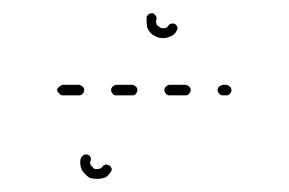

<svg xmlns="http://www.w3.org/2000/svg" viewBox="-20 -279 440 292"><path d="M128 -22Q126 -22 124 -22Q122 -23 121 -25Q119 -26 118 -28Q117 -30 117 -32Q117 -33 118 -35Q119 -38 117 -41Q116 -43 113 -44Q111 -44 110 -44Q108 -44 107 -43Q106 -43 105 -41Q104 -40 103 -39Q102 -36 102 -32Q102 -27 104 -22Q106 -17 110 -14Q113 -10 118 -8Q123 -7 128 -7Q134 -7 140 -9Q145 -12 148 -17Q150 -19 150 -22Q149 -25 147 -27Q146 -28 144 -28Q143 -29 141 -29Q140 -28 139 -28Q137 -27 136 -26Q135 -24 133 -23Q131 -22 128 -22ZM70 -137Q67 -139 67 -142Q67 -145 70 -147Q72 -149 75 -150H101Q104 -149 106 -147Q108 -145 108 -142Q108 -139 106 -137Q104 -134 101 -134H75Q72 -134 70 -137ZM187 -137Q189 -139 189 -142Q189 -145 187 -147Q185 -149 182 -150H156Q153 -149 151 -147Q149 -145 149 -142Q149 -139 151 -137Q153 -134 156 -134H182Q185 -134 187 -137ZM268 -137Q270 -139 270 -142Q270 -145 268 -147Q266 -149 263 -150H237Q234 -149 232 -147Q230 -145 230 -142Q230 -139 232 -137Q234 -134 237 -134H263Q266 -134 268 -137ZM330 -137Q332 -139 332 -142Q332 -145 330 -147Q328 -149 325 -150H319Q315 -149 313 -147Q311 -145 311 -142Q311 -139 313 -137Q315 -134 319 -134H325Q328 -134 330 -137ZM228 -236Q226 -236 224 -237Q222 -238 221 -239Q219 -240 218 -242Q218 -244 217 -246Q217 -248 218 -249Q218 -251 218 -252Q218 -254 217 -255Q216 -256 215 -257Q214 -258 213 -259Q210 -259 207 -258Q204 -256 203 -253Q203 -250 203 -246Q203 -241 204 -237Q206 -232 210 -228Q213 -225 218 -223Q223 -221 228 -221Q234 -221 240 -224Q245 -226 248 -231Q250 -234 250 -237Q249 -240 247 -242Q244 -244 241 -243Q238 -243 236 -240Q235 -238 233 -237Q231 -236 228 -236Z"/></svg>

Font: FRB American Cursive Dashed Extralight
Style: Italic
Weight: 200
Italic angle: -25°
Version: Version 2.0;Modular Font Editor K font №1